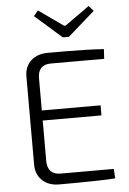

<svg xmlns="http://www.w3.org/2000/svg" viewBox="-61 -961 678 1006"><g transform="rotate(-5 278.5 -458.0)"><path d="M209 -691Q258 -691 308 -691Q358 -691 407.5 -689.5Q457 -688 504 -685L501 -634H220Q187 -634 169.5 -616Q152 -598 152 -563V-127Q152 -92 169.5 -73.5Q187 -55 220 -55H501L504 -5Q457 -2 407.5 -1Q358 0 308 0.5Q258 1 209 1Q154 1 120.5 -30.5Q87 -62 87 -113V-577Q87 -629 120.5 -660Q154 -691 209 -691ZM104 -393H461V-340H104ZM444 -917 468 -889 327 -765H295L154 -889L177 -917L307 -825H315Z"/></g></svg>

Font: Exo 2 Light
Style: Regular
Weight: 300
Designer: Natanael Gama
Foundry: Natanael Gama
Version: Version 2.010